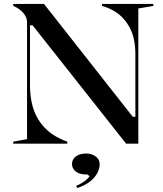

<svg xmlns="http://www.w3.org/2000/svg" viewBox="-20 -728 828 973"><path d="M47 0V-10L117 -23V-617Q117 -640 98 -662.5Q79 -685 47 -698V-708H203L653 -136H666V-455Q666 -490 660 -522Q654 -554 640.5 -581.5Q627 -609 607 -632Q587 -655 559.5 -671.5Q532 -688 497 -698V-708H757V-698L681 -685V0H619L145 -600H132V-298Q132 -256 138.5 -219.5Q145 -183 159 -151.5Q173 -120 195 -93.5Q217 -67 248 -46Q279 -25 321 -10V0ZM372 225 366 214Q380 208 393 200.5Q406 193 417 183.5Q428 174 434 165L423 156H414Q394 156 378.5 149.5Q363 143 354 131Q345 119 345 103Q345 87 354 75Q363 63 379.5 56.5Q396 50 416 50Q436 50 451.5 57Q467 64 476 76Q485 88 485 104Q485 123 477 141Q469 159 454.5 175Q440 191 419 203.5Q398 216 372 225Z"/></svg>

Font: Kalnia
Style: Regular
Weight: 400
Designer: Frida Medrano
Foundry: Frida Medrano
Version: Version 1.105